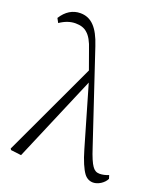

<svg xmlns="http://www.w3.org/2000/svg" viewBox="-148 -898 861 1009"><g transform="rotate(20 282.5 -393.0)"><path d="M492 14C519 14 552 -6 565 -33L559 -52C542 -45 525 -41 508 -41C491 -41 478 -49 468 -64C457 -79 443 -111 428 -158L259 -664C228 -759 187 -800 127 -800C84 -800 48 -778 21 -735L34 -711C63 -731 92 -741 121 -741C149 -741 171 -734 187 -719C205 -704 221 -676 234 -635L271 -532L25 -6L30 1L88 8L292 -472L390 -135C407 -76 425 -35 442 -12C455 5 472 14 492 14Z"/></g></svg>

Font: AllPunType ExtraLight
Style: Regular
Weight: 280
Version: 1.0